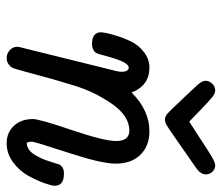

<svg xmlns="http://www.w3.org/2000/svg" viewBox="-66 -614 684 593"><g transform="rotate(90 276.5 -317.0)"><path d="M79.1 -287.1Q79.1 -290 81.5 -303Q84 -315.9 91.6 -339.4Q99.1 -362.8 110.1 -383.8Q121.1 -404.8 142.1 -420.4Q163.1 -436 188 -436Q244.1 -436 265.1 -380.9Q320.3 -436 384.8 -436Q429.7 -436 457.3 -408.4Q484.9 -380.9 484.9 -331.1Q484.9 -288.1 450.9 -184.6Q417 -81.1 417 -73.2Q417 -64.5 419.9 -57.1Q440.9 -57.1 455.1 -78.1Q469.2 -99.1 478 -127.4Q486.8 -155.8 487.8 -158.2Q496.6 -172.4 515.1 -171.9H517.1Q553.2 -171.9 553.2 -143.1Q553.2 -134.3 545.2 -111.6Q537.1 -88.9 522.5 -62Q507.8 -35.2 481 -15.1Q454.1 4.9 421.9 4.9Q388.7 4.9 367.9 -17.6Q347.2 -40 347.2 -76.2Q347.2 -96.2 381.1 -196Q415 -295.9 415 -333Q415 -374 382.8 -374Q337.9 -374 300.5 -320.6Q263.2 -267.1 243.7 -203.6Q224.1 -140.1 208 -78.6Q191.9 -17.1 188 -11.2Q176.8 4.9 158.2 4.9Q145 4.9 134.5 -4.6Q124 -14.2 124 -27.8Q124 -33.7 128.9 -50.8L194.8 -316.9Q200.7 -336.9 201.2 -349.1Q201.2 -372.1 188 -372.1Q170.9 -372.1 151.9 -299.8Q150.9 -296.9 149.4 -291Q147.9 -285.2 147 -281.5Q146 -277.8 143.6 -272.9Q141.1 -268.1 137.9 -265.6Q134.8 -263.2 128.9 -261Q123 -258.8 116.2 -258.8H113.8Q79.1 -259.3 79.1 -287.1ZM229 -608.9Q229 -621.1 238 -630.1Q247.1 -639.2 258.8 -639.2Q267.6 -639.2 278.8 -630.6Q290 -622.1 323.2 -589.8Q343.3 -570.8 355 -559.1Q377.9 -573.2 411.9 -595.7Q445.8 -618.2 463.9 -628.7Q481.9 -639.2 490.2 -639.2Q501.5 -639.2 509.8 -630.6Q518.1 -622.1 518.1 -609.9Q518.1 -593.8 498 -580.1Q465.8 -558.1 422.9 -527.8Q377 -495.6 366.9 -489.7Q356.9 -483.9 349.1 -483.9Q339.4 -483.9 330.1 -491.9Q320.8 -500 279.8 -543.9Q255.9 -568.8 241.2 -585Q229 -599.1 229 -608.9Z"/></g></svg>

Font: CMU Typewriter Text
Style: Italic
Weight: 500
Italic angle: -14.04°
Version: Version 0.7.0